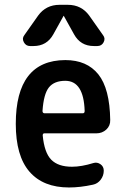

<svg xmlns="http://www.w3.org/2000/svg" viewBox="-20 -785 540 814"><path d="M256.8 -442.4Q210 -442.4 187.5 -414.6Q165 -386.7 160.2 -314.5Q160.2 -305.7 168 -304.7H331.1Q338.9 -304.7 338.9 -314.5Q335 -442.4 256.8 -442.4ZM272.5 9.8Q163.1 9.8 105 -57.1Q46.9 -124 46.9 -259.8Q46.9 -529.3 256.8 -530.3Q348.6 -530.3 397 -469.7Q445.3 -409.2 447.3 -276.4Q448.2 -252 430.7 -235.8Q413.1 -219.7 388.7 -219.7H168Q161.1 -219.7 161.1 -210.9Q168 -137.7 197.3 -107.9Q226.6 -78.1 285.2 -78.1Q325.2 -78.1 376 -93.8Q391.6 -98.6 405.8 -88.9Q419.9 -79.1 419.9 -61.5Q419.9 -40 406.7 -22.9Q393.6 -5.9 374 -2Q320.3 9.8 272.5 9.8ZM358.4 -718.8 417 -635.7Q427.7 -622.1 419.4 -606Q411.1 -589.8 392.6 -589.8H377.9Q321.3 -589.8 293.9 -639.6L251 -716.8Q251 -717.8 250 -717.8Q249 -717.8 249 -716.8L206.1 -639.6Q178.7 -589.8 122.1 -589.8H107.4Q89.8 -589.8 81.1 -606Q72.3 -622.1 83 -635.7L141.6 -718.8Q174.8 -764.6 232.4 -764.6H267.6Q325.2 -764.6 358.4 -718.8Z"/></svg>

Font: Rounded Mgen+ 2m medium
Style: Regular
Weight: 500
Designer: [Source Han Sans]
Ryoko NISHIZUKA  (kana & ideographs); Paul D. Hunt (Latin, Greek & Cyrillic); Wenlong ZHANG  (bopomofo
Version: Version 1.059.20150602